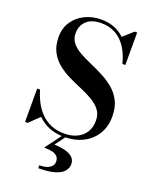

<svg xmlns="http://www.w3.org/2000/svg" viewBox="-181 -857 957 1208"><g transform="rotate(20 297.0 -252.5)"><path d="M314.5 14.5Q255.5 14.5 211.2 -4.2Q167 -23 136 -55L69 10H51.5V-213.5H71Q82.5 -172.5 101.8 -135.2Q121 -98 149.5 -68.8Q178 -39.5 217 -22.5Q256 -5.5 306.5 -5.5Q356 -5.5 392.2 -23Q428.5 -40.5 448.2 -72.8Q468 -105 468 -149.5Q468 -191.5 446.2 -220Q424.5 -248.5 388.8 -269.5Q353 -290.5 310.2 -308.5Q267.5 -326.5 224.8 -347Q182 -367.5 146.5 -396Q111 -424.5 89 -465.5Q67 -506.5 67 -566Q67 -625.5 97 -669.2Q127 -713 176 -736.5Q225 -760 283.5 -760Q330 -760 369.5 -745.2Q409 -730.5 439.5 -701L505.5 -760H522V-542.5H502.5Q486.5 -605.5 457 -649.5Q427.5 -693.5 386 -716Q344.5 -738.5 291.5 -738.5Q227.5 -738.5 193.5 -707Q159.5 -675.5 159.5 -624Q159.5 -586 181 -559.8Q202.5 -533.5 237.8 -513.8Q273 -494 315.2 -475.8Q357.5 -457.5 400 -435.5Q442.5 -413.5 477.8 -384Q513 -354.5 534.5 -312Q556 -269.5 556 -209Q556 -141 525 -90.8Q494 -40.5 439.5 -13Q385 14.5 314.5 14.5ZM229 255V235.5Q273.5 235.5 297.2 219.8Q321 204 321 179Q321 155 307.2 142.2Q293.5 129.5 270.5 125Q247.5 120.5 219.5 120.5L307 3H331.5L274 80.5Q316 82 348 90.5Q380 99 398 116.2Q416 133.5 416 161.5Q416 186.5 398.2 208Q380.5 229.5 339.5 242.2Q298.5 255 229 255Z"/></g></svg>

Font: Bodoni Moda 11pt SemiBold
Style: Regular
Weight: 600
Designer: Owen Earl
Foundry: indestructible type
Version: Version 2.004